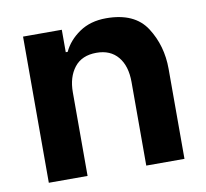

<svg xmlns="http://www.w3.org/2000/svg" viewBox="-66 -612 732 683"><g transform="rotate(-10 300.5 -270.5)"><path d="M57 -528H197V-447H204Q222 -486 262 -513.5Q302 -541 359 -541Q462 -541 504.5 -475Q547 -409 547 -325V0H409V-302Q409 -360 381.5 -393Q354 -426 304 -426Q251 -426 224 -391.5Q197 -357 197 -302V0H57Z"/></g></svg>

Font: Be Vietnam
Style: Bold
Weight: 700
Designer: Gabriel Lam
Foundry: TypeRant
Version: Version 4.000